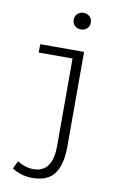

<svg xmlns="http://www.w3.org/2000/svg" viewBox="-105 -813 710 1103"><g transform="rotate(10 250.0 -261.5)"><path d="M162.1 231.4Q100.6 231.4 45.9 197.3L67.4 151.4Q114.3 180.7 161.1 180.7Q273.4 180.7 273.4 25.4V-484.4H76.2V-533.2H332V18.6Q332 123 293.5 177.2Q254.9 231.4 162.1 231.4ZM326.7 -670.4Q312.5 -657.2 291 -657.2Q269.5 -657.2 255.4 -670.4Q241.2 -683.6 241.2 -705.1Q241.2 -726.6 255.4 -740.2Q269.5 -753.9 291 -753.9Q312.5 -753.9 326.7 -740.2Q340.8 -726.6 340.8 -705.1Q340.8 -683.6 326.7 -670.4Z"/></g></svg>

Font: GenEi Gothic M Light
Style: Regular
Weight: 300
Designer: o_tamon (Modified); [Source Han Sans]
Ryoko NISHIZUKA  (kana & ideographs); Paul D. Hunt (Latin, Greek & Cyrillic); Wenl
Version: Version 1.1a;Original Version 1.004